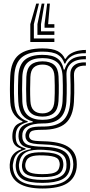

<svg xmlns="http://www.w3.org/2000/svg" viewBox="-20 -883 508 1088"><path d="M220.9 185.2Q133.2 185.2 86.8 155.9Q40.5 126.7 35.4 68.6Q34.6 58.6 35.1 49.7Q35.7 40.8 37.3 32.1Q41.2 6.9 57.3 -10.6Q73.3 -28.2 100.1 -36.2V-40.9Q77.7 -47.5 65.6 -60.5Q53.4 -73.6 50.5 -97.1Q49.9 -102.9 49.9 -109.6Q49.9 -116.4 50.5 -123.3Q52.8 -147.8 64.2 -165Q75.6 -182.3 107.2 -191.7V-196.4Q82.7 -205.2 61.8 -231.8Q40.9 -258.3 38.2 -304.4Q37.2 -322.6 36.7 -340.5Q36.2 -358.4 36.2 -376.6Q36.2 -394.8 36.7 -413.6Q37.2 -432.5 38.1 -452.5Q42.4 -536.2 86.7 -572.4Q131 -608.7 220.8 -608.7Q277.8 -608.7 307 -593.2Q336.2 -577.7 347.5 -549.9H352.2Q364.4 -571 385.6 -582Q406.9 -593 429.2 -596.8Q451.5 -600.7 466.7 -600V-581.5Q417 -582.3 388.8 -566.6Q360.6 -551 349.8 -522.9H344.9Q335.8 -555.7 307.8 -573Q279.8 -590.4 220.8 -590.4Q143.2 -590.4 103.9 -558.3Q64.7 -526.2 61 -452.2Q59.7 -424.7 59.3 -400.8Q58.8 -376.9 59.2 -353.9Q59.6 -330.8 61 -305.6Q63.8 -255.9 84.8 -230.3Q105.8 -204.6 136.8 -196.1V-191.4Q102.8 -182.2 87.5 -166.3Q72.1 -150.4 69.5 -123.3Q68.8 -115.9 68.8 -110Q68.9 -104.1 69.6 -96.9Q71.8 -74.1 83.2 -62.7Q94.7 -51.3 124.9 -41.7V-36.8Q91.8 -26.5 76.5 -10.3Q61.2 5.9 56.2 32.1Q54.2 41 53 48.8Q51.9 56.7 53.2 68.3Q59 120.3 98.9 144.6Q138.7 169 220.9 169Q306.4 169 346.4 144.2Q386.4 119.4 394.2 66.2Q395.6 57.1 395.5 48Q395.4 38.9 393.8 29Q386.5 -19.1 347.3 -40.9Q308.1 -62.7 225.2 -64.8Q189.7 -65.7 169.7 -69.3Q149.7 -72.8 140.4 -79.5Q131 -86.3 127.1 -96.4Q124.9 -101.5 124.3 -110.4Q123.6 -119.3 124.9 -124.1Q131.5 -149.8 152.2 -158.1Q172.9 -166.4 220.9 -165.9Q298.6 -165 336 -199Q373.4 -232.9 378 -305.9Q379.5 -331.9 379.9 -354.9Q380.3 -377.8 379.9 -402.2Q379.6 -426.7 378.5 -457.1Q377.1 -492.6 399.6 -512Q422.1 -531.4 466.7 -529.5V-511.1Q430.5 -512.1 414.3 -497.6Q398.1 -483.2 399.1 -455.8Q400.1 -429.4 400.6 -405Q401 -380.7 400.7 -356.3Q400.5 -331.8 398.9 -305.1Q393.6 -221.3 351.4 -184.4Q309.3 -147.5 220.8 -147.5Q193.6 -147.5 178.1 -145.4Q162.6 -143.2 155.3 -137.3Q148 -131.4 145.3 -119.8Q144.9 -118.2 144.8 -112.6Q144.7 -107 146.3 -103.7Q149.8 -95.6 156.9 -91.2Q164 -86.9 179.9 -85Q195.8 -83.2 225.3 -82.5Q317.3 -80.6 363 -53Q408.8 -25.5 414.3 29.3Q415.2 39.2 415.3 48.8Q415.4 58.4 414.4 66.5Q407.2 126.4 360.4 155.8Q313.6 185.2 220.9 185.2ZM220.9 136.3Q271.2 136.3 300 127.1Q328.7 118 341.5 102.3Q354.2 86.6 356.1 67.1Q357.2 56.6 356.9 47.5Q356.6 38.4 354.9 28.8Q351.4 8.4 336.8 -4.8Q322.2 -18 294.7 -25.1Q267.2 -32.2 224.9 -34.2Q161 -37.4 130.2 -21.6Q99.5 -5.9 90.2 32.5Q88.2 40.3 87.3 48.6Q86.5 56.9 88.3 69.3Q93.4 105.8 125.5 121.1Q157.6 136.3 220.9 136.3ZM220.9 120.7Q162.7 120.7 136.2 108.3Q109.6 95.8 105.4 68.6Q103.8 58.6 104.5 49.9Q105.3 41.3 107.7 32Q114.8 1.7 142 -9.9Q169.1 -21.4 226.5 -20Q261.8 -19.1 284.8 -13.7Q307.9 -8.3 320.5 2.1Q333 12.6 336.5 29.1Q339.1 40.1 339.1 48.8Q339.1 57.5 337 66.8Q331.7 95.5 304.7 108.1Q277.8 120.7 220.9 120.7ZM220.9 103.8Q250.7 103.8 270.3 100.3Q289.9 96.9 300.8 88.7Q311.8 80.4 315.4 66.5Q318.3 57.7 318.6 48.2Q318.8 38.7 314.7 29.1Q311.8 18.9 301.7 12.3Q291.7 5.7 273 2.2Q254.3 -1.4 225 -2.4Q177.6 -4.2 155.2 4.8Q132.8 13.8 127.8 31.7Q123.3 41.2 123 51Q122.6 60.8 125.1 68.6Q129.8 86.9 152.1 95.3Q174.3 103.8 220.9 103.8ZM220.9 153.4Q142.9 153.4 108.8 133.2Q74.6 113 69.6 68.1Q68.4 57 69.2 48.8Q70 40.5 71.6 31.8Q76.5 2.5 95.5 -13.9Q114.5 -30.2 154.5 -37.7V-42.4Q122.9 -46.6 106.8 -59.3Q90.8 -71.9 86.1 -96.9Q84.9 -103.6 84.8 -109.7Q84.7 -115.8 85.4 -123.6Q87.8 -152.3 107 -168Q126.2 -183.7 165.4 -190.5V-195Q128.3 -204.3 107.4 -230.2Q86.5 -256.2 83.6 -307.7Q82.4 -330.4 82 -353.2Q81.7 -375.9 82.2 -399.9Q82.8 -423.9 83.8 -450.5Q87 -513.9 119.8 -543Q152.6 -572.1 220.8 -572.1Q276 -572.1 304.1 -552.7Q332.2 -533.3 341.2 -488.5H345.9Q355.1 -515.9 369.6 -532.8Q384 -549.7 407.4 -557.5Q430.8 -565.4 466.7 -565.5V-547Q411.6 -548.8 382.9 -523.9Q354.3 -499.1 356.8 -455.4Q358 -431.6 358.1 -405Q358.3 -378.5 358 -353.3Q357.7 -328.2 356.6 -308.2Q352.5 -242.6 319.2 -212.6Q286 -182.7 220.7 -183.5Q194.8 -183.9 170.2 -178.7Q145.6 -173.6 128.6 -161.5Q111.5 -149.3 107.3 -128Q106 -121 106.1 -111.9Q106.3 -102.9 107.4 -97.6Q113.8 -69 142.2 -60.8Q170.6 -52.6 225.1 -51.3Q273.9 -50.2 305.9 -41.7Q338 -33.2 355.3 -15.9Q372.5 1.3 376.8 29Q378.1 37.9 378.3 47.5Q378.5 57.1 377.1 66.7Q370.9 114 331.5 133.7Q292.2 153.4 220.9 153.4ZM220.8 -203.9Q274.4 -203.9 302.7 -228.5Q330.9 -253 334.4 -309.1Q335.7 -331.5 336 -354Q336.3 -376.5 336.1 -400.4Q335.8 -424.2 334.7 -450.3Q332.3 -506.3 303.5 -530Q274.8 -553.7 220.8 -553.7Q164.5 -553.7 136.8 -528.7Q109.2 -503.7 106.5 -449.2Q105.1 -410.4 105.1 -377Q105.1 -343.6 106.5 -307.7Q109.3 -253.8 138.1 -228.9Q166.9 -203.9 220.8 -203.9ZM220.8 -222.2Q177.3 -222.2 154.4 -243Q131.6 -263.8 129.3 -309.6Q127.9 -344.5 128 -377.7Q128.1 -410.8 129.3 -447.7Q131.6 -494.7 154.6 -515.1Q177.6 -535.4 220.8 -535.4Q263.8 -535.4 286.8 -515.4Q309.8 -495.4 311.8 -449.7Q312.9 -424.2 313.2 -401Q313.4 -377.9 313.1 -355.6Q312.7 -333.3 311.5 -310.1Q308.7 -263.5 285.7 -242.9Q262.6 -222.2 220.8 -222.2ZM220.8 -240.5Q250.4 -240.5 268.4 -257Q286.3 -273.4 288.6 -312Q289.8 -333.2 290.2 -354.4Q290.5 -375.6 290.3 -398.8Q290 -422 288.9 -448.7Q287.4 -485.8 269.3 -501.5Q251.1 -517.1 220.8 -517.1Q189.8 -517.1 171.8 -501Q153.8 -484.9 152.1 -446.8Q150.9 -411.5 150.7 -378.7Q150.5 -346 152.1 -310.8Q154 -273.6 171.8 -257Q189.5 -240.5 220.8 -240.5ZM200.8 -862.7 171.9 -746V-665.2H288.1V-645H151.7V-746L185.3 -862.7ZM262.7 -862.7 252.7 -746H288.1V-725.8H232.5V-746L247.2 -862.7ZM231.8 -862.7 212.3 -746V-705.6H288.1V-685.4H192.1V-746L216.3 -862.7Z"/></svg>

Font: Big Shoulders Inline Text Thin
Style: Regular
Weight: 100
Designer: Patric King
Foundry: XO Type Co
Version: Version 2.002